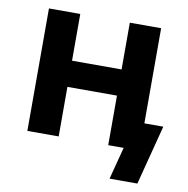

<svg xmlns="http://www.w3.org/2000/svg" viewBox="-76 -598 791 809"><g transform="rotate(10 319.5 -193.0)"><path d="M69 0V-524H203V-324H415V-524H549V-117H630L564 138H445L481 0H415V-212H203V0Z"/></g></svg>

Font: YasnoRaleway
Style: Bold
Weight: 700
Designer: Matt McInerney, Pablo Impallari, Rodrigo Fuenzalida
Foundry: Matt McInerney, Pablo Impallari, Rodrigo Fuenzalida
Version: Version 4.026